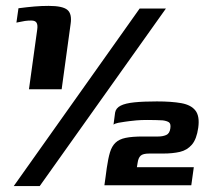

<svg xmlns="http://www.w3.org/2000/svg" viewBox="-20 -548 719 649"><path d="M77.9 -246.2 105.8 -448Q108.1 -463.5 103.6 -471.1Q99.1 -478.6 85.7 -478.6Q74.6 -478.6 64.5 -477.2Q54.3 -475.7 35.5 -471.6L42.4 -520.1Q72.8 -524.1 96.8 -526.1Q120.8 -528.1 144.5 -528.1Q191.8 -528.1 207.8 -514.6Q223.8 -501.2 218.7 -467.1L188.4 -246.2ZM540.8 -519.1 114.3 80.9H26.5L452 -519.1ZM332.9 78.3Q334.9 63.6 337 49.1Q339.2 34.6 340.9 19.9Q345.6 -12.6 351.8 -33.3Q358.1 -53.9 370.5 -65.7Q382.8 -77.5 404.7 -82Q426.6 -86.6 463.5 -86.6Q480 -86.6 489.4 -86.6Q498.9 -86.6 515.1 -86.6Q529.8 -86.6 541.7 -91.6Q553.5 -96.7 555.8 -114.2Q558.1 -130.2 550.6 -134.9Q543 -139.6 529.6 -141.2Q516.8 -141.8 506.7 -142.1Q496.5 -142.5 478.3 -142.5Q456.5 -142.5 441 -141.1Q425.5 -139.8 417.7 -138.6Q413.5 -138 402.1 -136.5Q390.8 -135 379.8 -132.9Q368.8 -130.7 363.7 -126.7L369.1 -167.5Q371.8 -182.7 387.7 -190.8Q403.5 -198.9 434.5 -202.1Q465.5 -205.2 510.4 -205.2Q560 -205.2 593 -199.3Q626 -193.3 640.7 -174.2Q655.5 -155.2 650.1 -116.2Q644.7 -77.7 628.6 -59Q612.5 -40.3 588 -34.6Q563.4 -29 531.9 -29Q524 -29 513.5 -29Q503.1 -29 484.9 -29Q463.1 -29 455.3 -21.6Q447.5 -14.2 445.2 2.1L442.7 17.2H635.1L626.6 78.3Z"/></svg>

Font: Genos Thin
Style: Italic
Weight: 100
Italic angle: -8°
Designer: Robert E. Leuschke
Foundry: Robert E. Leuschke
Version: Version 1.010